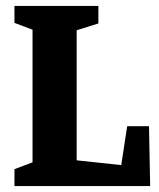

<svg xmlns="http://www.w3.org/2000/svg" viewBox="-20 -628 536 648"><path d="M28.8 0V-57.1L89.8 -80.1V-527.8L28.8 -550.8V-607.9H312V-548.8L238.8 -525.9V-86.9L389.2 -70.8L409.2 -202.1H482.9L486.8 0Z"/></svg>

Font: Grenze
Style: Bold
Weight: 700
Designer: Renata Polastri
Foundry: Omnibus-Type
Version: Version 1.002;PS 001.002;hotconv 1.0.88;makeotf.lib2.5.64775